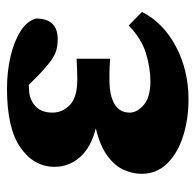

<svg xmlns="http://www.w3.org/2000/svg" viewBox="-25 -518 559 549"><g transform="rotate(-90 254.5 -243.5)"><path d="M245 16Q188 16 139.5 0.5Q91 -15 61.5 -45Q32 -75 32 -118Q32 -144 43.5 -169.5Q55 -195 83.5 -216Q112 -237 162 -249Q107 -263 79.5 -294.5Q52 -326 52 -367Q52 -426 107 -464.5Q162 -503 275 -503Q324 -503 367 -493Q410 -483 439.5 -464.5Q469 -446 476 -420Q476 -358 417 -358Q401 -358 387 -361.5Q373 -365 356 -377Q339 -389 314 -413L286 -441Q281 -440 274 -440Q247 -440 227 -423Q207 -406 207 -373Q207 -344 229 -323Q251 -302 302 -302Q317 -302 327.5 -302.5Q338 -303 361 -304V-208Q336 -210 323 -210Q310 -210 299 -210Q256 -210 231.5 -195.5Q207 -181 207 -152Q207 -131 229 -112Q251 -93 296 -93Q336 -93 377.5 -106Q419 -119 456 -155L495 -117Q464 -56 396 -20Q328 16 245 16Z"/></g></svg>

Font: Source Serif Pro Black
Style: Regular
Weight: 900
Designer: Frank Grießhammer
Foundry: Adobe Systems Incorporated
Version: Version 3.001;hotconv 1.0.111;makeotfexe 2.5.65597